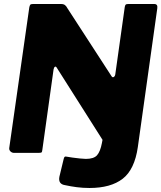

<svg xmlns="http://www.w3.org/2000/svg" viewBox="-20 -762 804 957"><path d="M749 -742Q767 -742 764 -721L667 -29Q651 83 591.5 129Q532 175 426 175Q393 175 362.5 171Q332 167 305 161Q269 156 276 119L297 32Q299 22 302.5 19.5Q306 17 313 19Q323 21 341.5 23.5Q360 26 379 28Q398 30 408 30Q448 30 464 11.5Q480 -7 488 -49L491 -65L262 -426Q258 -432 253.5 -429Q249 -426 247 -416L191 -15Q190 -4 186.5 -2Q183 0 171 0H50Q40 0 32.5 -7Q25 -14 26 -24L126 -725Q128 -735 131 -738.5Q134 -742 144 -742H285Q297 -742 304 -736.5Q311 -731 316 -721L536 -382Q541 -374 547.5 -378.5Q554 -383 555 -394L602 -728Q604 -737 607 -739.5Q610 -742 620 -742H749Z"/></svg>

Font: Libre Franklin ExtraBold
Style: Italic
Weight: 800
Italic angle: -8°
Designer: Pablo Impallari, Rodrigo Fuenzalida, Nhung Nguyen
Foundry: Impallari Type
Version: Version 3.000